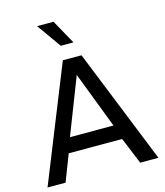

<svg xmlns="http://www.w3.org/2000/svg" viewBox="-141 -1106 1040 1211"><g transform="rotate(-15 379.0 -500.0)"><path d="M329.1 -841.8 216.8 -1000H324.2L412.1 -841.8ZM550.8 -173.8H202.1L134.8 0H17.1L317.9 -750H439.9L741.2 0H622.1ZM520 -270 378.9 -638.2 235.8 -270Z"/></g></svg>

Font: Oakes Grotesk Medium
Style: Regular
Weight: 500
Designer: Samuel Oakes
Foundry: Samuel Oakes
Version: Version 1.000;PS 001.000;hotconv 1.0.88;makeotf.lib2.5.64775